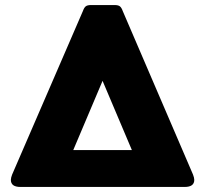

<svg xmlns="http://www.w3.org/2000/svg" viewBox="-20 -740 813 760"><path d="M23 -28Q23 -36 28 -49L308 -696Q313 -710 319.5 -715Q326 -720 340 -720H434Q448 -720 454.5 -715Q461 -710 466 -696L744 -49Q749 -36 749 -28Q749 0 711 0H61Q23 0 23 -28ZM502 -146 386 -420 270 -146Z"/></svg>

Font: Mitr SemiBold
Style: Regular
Weight: 600
Designer: Thanarat Vachiruckul
Foundry: Cadson Demak
Version: Version 1.002